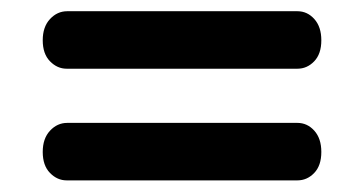

<svg xmlns="http://www.w3.org/2000/svg" viewBox="-20 -511 639 337"><path d="M55 -440.3Q55 -463.9 67.8 -477.6Q80.5 -491.3 98 -491.3H502Q519.4 -491.3 531.7 -477.6Q544 -463.9 544 -440.3Q544 -416.4 531.5 -403.4Q519 -390.4 502 -390.4H97Q80.4 -390.4 67.7 -403.5Q55 -416.5 55 -440.3ZM55 -244.3Q55 -267.9 67.8 -281.6Q80.5 -295.3 98 -295.3H502Q519.4 -295.3 531.7 -281.6Q544 -267.9 544 -244.3Q544 -220.4 531.5 -207.4Q519 -194.4 502 -194.4H97Q80.4 -194.4 67.7 -207.5Q55 -220.5 55 -244.3Z"/></svg>

Font: Fraunces SuperSoft
Style: Regular
Weight: 900
Version: Version 1.000;[b76b70a41]